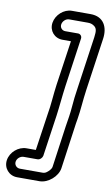

<svg xmlns="http://www.w3.org/2000/svg" viewBox="-115 -879 625 1076"><g transform="rotate(10 197.0 -341.0)"><path d="M197 -777H303C317 -777 327 -774 335 -769C356 -757 358 -741 353 -703L310 -404C304 -365 300 -331 298 -302C294 -252 289 -228 282 -183L249 52C248 60 243 69 230 81C218 92 210 95 199 95H70C51 95 37 78 40 60C43 41 61 26 80 26H158C173 26 185 12 187 1L221 -234C228 -284 233 -346 241 -404L281 -683C283 -698 271 -708 260 -708H187C169 -708 155 -723 158 -742C161 -761 179 -777 197 -777ZM180 -658H228L191 -404C183 -348 180 -284 171 -236L140 -24H87C41 -24 -3 14 -10 60C-17 106 17 145 63 145H191C239 145 292 100 299 52L332 -183C334 -200 337 -218 340 -235C349 -288 351 -341 360 -404L403 -702C413 -769 386 -827 310 -827H204C158 -827 115 -788 108 -742C101 -696 134 -658 180 -658Z"/></g></svg>

Font: AppleStorm
Style: XbdOutIta
Weight: 800
Foundry: Cannot Into Space Fonts
Version: Version 1.01